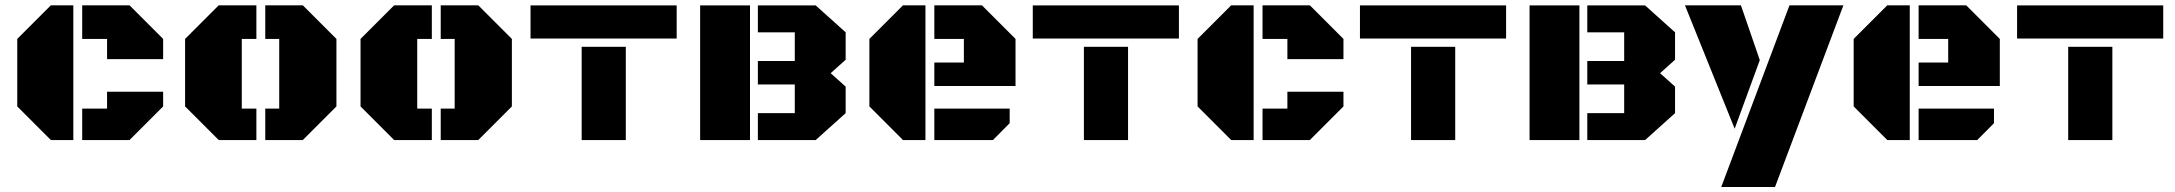

<svg xmlns="http://www.w3.org/2000/svg" viewBox="-20 -539 8372 739"><path d="M262.2 0H175.8L46.4 -129.4V-389.2L175.8 -518.6H262.2ZM296.4 -389.2V-518.6H478.5L607.9 -389.2V-311.5H392.1V-389.2ZM296.4 0V-121.1H392.1V-186H607.9V-129.4L478.5 0Z M1274.9 -129.4 1145.5 0H1001V-121.1H1054.7V-389.2H1001V-518.6H1145.5L1274.9 -389.2ZM910.6 -121.1H966.8V0H821.8L692.4 -129.4V-389.2L821.8 -518.6H966.8V-389.2H910.6Z M1950.2 -129.4 1820.8 0H1676.3V-121.1H1730V-389.2H1676.3V-518.6H1820.8L1950.2 -389.2ZM1585.9 -121.1H1642.1V0H1497.1L1367.7 -129.4V-389.2L1497.1 -518.6H1642.1V-389.2H1585.9Z M2218.8 -358.9H2388.7V0H2218.8ZM2022 -518.1H2584.5V-390.6H2022Z M3039.1 -414.6H2897V-518.1H3119.6L3234.9 -414.6V-309.1L3177.2 -257.3L3234.9 -205.6V-103.5L3119.6 0H2897V-103.5H3039.1V-213.9H2897V-304.2H3039.1ZM2674.8 -518.1H2866.7V0H2674.8Z M3542 0H3455.6L3326.2 -129.4V-389.2L3455.6 -518.6H3542ZM3576.2 -208V-298.3H3689.9V-389.2H3576.2V-518.6H3759.3L3888.7 -389.2V-208ZM3576.2 0V-121.1H3866.2V-64.9L3801.8 0Z M4151.9 -358.9H4321.8V0H4151.9ZM3955.1 -518.1H4517.6V-390.6H3955.1Z M4805.2 0H4718.8L4589.4 -129.4V-389.2L4718.8 -518.6H4805.2ZM4839.4 -389.2V-518.6H5021.5L5150.9 -389.2V-311.5H4935.1V-389.2ZM4839.4 0V-121.1H4935.1V-186H5150.9V-129.4L5021.5 0Z M5411.1 -358.9H5581.1V0H5411.1ZM5214.4 -518.1H5776.9V-390.6H5214.4Z M6231.4 -414.6H6089.4V-518.1H6312L6427.2 -414.6V-309.1L6369.6 -257.3L6427.2 -205.6V-103.5L6312 0H6089.4V-103.5H6231.4V-213.9H6089.4V-304.2H6231.4ZM5867.2 -518.1H6059.1V0H5867.2Z M6812 180.7H6605L6867.7 -518.6H7075.2ZM6465.3 -518.6H6680.7L6753.4 -307.6L6656.7 -43.5Z M7330.6 0H7244.1L7114.7 -129.4V-389.2L7244.1 -518.6H7330.6ZM7364.7 -208V-298.3H7478.5V-389.2H7364.7V-518.6H7547.9L7677.2 -389.2V-208ZM7364.7 0V-121.1H7654.8V-64.9L7590.3 0Z M7940.4 -358.9H8110.4V0H7940.4ZM7743.7 -518.1H8306.2V-390.6H7743.7Z"/></svg>

Font: Black Ops One [rus by aLiNcE]
Style: Regular
Weight: 400
Designer: James Grieshaber
Foundry: James Grieshaber
Version: Version 1.002;May 25, 2024;FontCreator 13.0.0.2680 64-bit